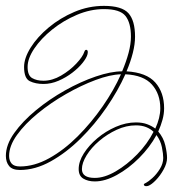

<svg xmlns="http://www.w3.org/2000/svg" viewBox="-20 -569 618 654"><path d="M334 -549Q395 -549 417.5 -524Q440 -499 440 -444Q440 -419 432.5 -389Q425 -359 411 -326Q479 -322 509 -288Q539 -254 539 -200Q539 -181 533.5 -161Q528 -141 519 -121Q537 -100 543 -74Q549 -48 549 -31Q549 -13 537.5 8Q526 29 511 44.5Q496 60 485 64Q475 67 471 62.5Q467 58 477 54Q485 50 499 37.5Q513 25 524.5 6.5Q536 -12 536 -31Q536 -45 531.5 -67.5Q527 -90 513 -109Q490 -67 454 -31Q418 5 378 27Q338 49 303 49Q280 49 264 39.5Q248 30 248 7Q248 -19 265.5 -46.5Q283 -74 311.5 -98Q340 -122 374.5 -137Q409 -152 443 -152Q465 -152 481 -146Q497 -140 509 -131Q526 -168 526 -200Q526 -249 497.5 -281Q469 -313 407 -316Q382 -260 342.5 -202.5Q303 -145 254.5 -97Q206 -49 153 -19.5Q100 10 48 10Q22 10 11 -3.5Q0 -17 0 -38Q0 -76 28.5 -116Q57 -156 102.5 -193.5Q148 -231 201.5 -261Q255 -291 306.5 -308.5Q358 -326 396 -326Q410 -359 418 -389Q426 -419 426 -444Q426 -491 407.5 -514.5Q389 -538 334 -538Q288 -538 242 -518.5Q196 -499 158 -468.5Q120 -438 97 -404Q74 -370 74 -341Q74 -312 89.5 -303Q105 -294 128 -294Q158 -294 188 -311.5Q218 -329 240 -352.5Q262 -376 267 -392Q270 -401 275.5 -399Q281 -397 278 -384Q275 -372 261.5 -355Q248 -338 226.5 -321.5Q205 -305 179.5 -294Q154 -283 128 -283Q101 -283 81.5 -292.5Q62 -302 62 -341Q62 -371 84.5 -407Q107 -443 146 -475.5Q185 -508 233.5 -528.5Q282 -549 334 -549ZM11 -38Q11 -22 19.5 -12Q28 -2 48 -2Q97 -2 147.5 -30Q198 -58 244.5 -104.5Q291 -151 329.5 -206.5Q368 -262 392 -316Q355 -315 305.5 -296.5Q256 -278 204.5 -248.5Q153 -219 109 -183Q65 -147 38 -109.5Q11 -72 11 -38ZM259 7Q259 37 303 37Q336 37 374.5 14.5Q413 -8 447.5 -43.5Q482 -79 503 -120Q493 -130 478 -136Q463 -142 443 -142Q410 -142 377.5 -127Q345 -112 318 -89Q291 -66 275 -40Q259 -14 259 7Z"/></svg>

Font: Kapakana Light
Style: Regular
Weight: 300
Designer: Kyosuke Nagai
Version: Version 1.000